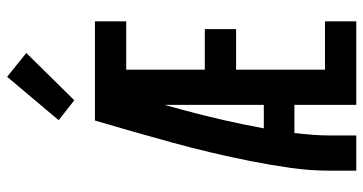

<svg xmlns="http://www.w3.org/2000/svg" viewBox="-261 -761 1022 540"><g transform="rotate(-90 250.0 -491.0)"><path d="M40 0V-74Q40 -130 48 -186Q56 -242 67 -297.5Q78 -353 91 -408Q104 -463 119 -517.5Q134 -572 149.5 -626.5Q165 -681 181 -735H225V-723L276 -710Q241 -599 210.5 -486.5Q180 -374 159 -260H225V-174H146Q143 -149 141 -124Q139 -99 139 -74V0ZM225 0V-735H460V-647H324V-426H438V-338H324V-88H460V0ZM238 -793 182 -837 304 -982 371 -928Z"/></g></svg>

Font: Iosevka Curly Semibold
Style: Regular
Weight: 600
Monospace: yes
Designer: Belleve Invis
Foundry: Belleve Invis
Version: Version 22.1.2; ttfautohint (v1.8.4)